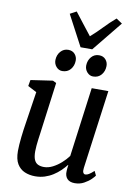

<svg xmlns="http://www.w3.org/2000/svg" viewBox="-106 -1059 798 1136"><g transform="rotate(10 293.0 -491.5)"><path d="M186.5 10Q152.5 10 124 -2Q95.5 -14 78.2 -42.2Q61 -70.5 61 -120Q61 -137.5 62.5 -158.5Q64 -179.5 66.5 -202.8Q69 -226 72.2 -249.2Q75.5 -272.5 79 -294.5L107.5 -481.5L54.5 -509L61 -546L193 -565.5L214 -555L179 -290.5Q176.5 -269 173.5 -248.5Q170.5 -228 168 -208.5Q165.5 -189 163.8 -170.8Q162 -152.5 162 -136Q162 -103 170 -85Q178 -67 193 -60Q208 -53 228.5 -53Q254.5 -53 281 -66.5Q307.5 -80 331 -101Q354.5 -122 371 -144.5L426.5 -561.5H526.5L462.5 -88.5Q460 -69.5 464.5 -60.8Q469 -52 477.5 -52Q487 -52 498.8 -59Q510.5 -66 528.5 -82.5L541 -56.5Q537 -49.5 520.8 -33.5Q504.5 -17.5 479.8 -4Q455 9.5 424.5 9.5Q393.5 9.5 378.5 -7.5Q363.5 -24.5 365.5 -52.5Q365.5 -54.5 365.8 -58.5Q366 -62.5 366.5 -67.8Q367 -73 367.8 -78.8Q368.5 -84.5 369 -89L367.5 -90Q353 -71.5 334.5 -53.8Q316 -36 293.2 -21.5Q270.5 -7 244 1.5Q217.5 10 186.5 10ZM236.5 -631Q215.5 -631 200.5 -648.2Q185.5 -665.5 186 -689Q187 -719.5 205.2 -740.2Q223.5 -761 251 -761Q276.5 -761 291 -744.2Q305.5 -727.5 305 -705Q304.5 -674 286.2 -652.5Q268 -631 236.5 -631ZM422 -631Q401 -631 385.8 -648.2Q370.5 -665.5 371 -689Q372 -719.5 390 -740.2Q408 -761 436 -761Q461.5 -761 476 -744.2Q490.5 -727.5 490 -705Q489.5 -674 471.2 -652.5Q453 -631 422 -631ZM319.5 -788.5 222 -972.5 260.5 -993Q285.5 -960.5 311 -927.8Q336.5 -895 362.5 -862Q399.5 -894.5 430.8 -927.5Q462 -960.5 500 -993L536 -969L389.5 -788.5Z"/></g></svg>

Font: Merriweather 20pt
Style: Italic
Weight: 400
Italic angle: -7.8°
Version: Version 2.101